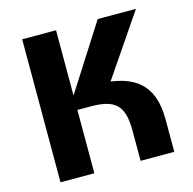

<svg xmlns="http://www.w3.org/2000/svg" viewBox="-105 -820 931 926"><g transform="rotate(-15 361.0 -357.0)"><path d="M444 -407 653 -714H462L254 -388V-714H85V0H254V-316H317C438 -316 485 -282 485 -152V0H653V-164C653 -338 559 -391 444 -407Z"/></g></svg>

Font: Kathrein 85 Heavy
Style: Regular
Weight: 900
Designer: Lazydogs Typefoundry, based on Open Sans by Ascender Corporation
Foundry: Lazydogs Typefoundry
Version: Version 1.003;PS 001.003;hotconv 1.0.88;makeotf.lib2.5.64775